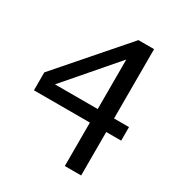

<svg xmlns="http://www.w3.org/2000/svg" viewBox="-173 -842 890 957"><g transform="rotate(30 272.5 -363.5)"><path d="M521 -328V-250H435V0H341V-250H19V-353L345 -727H435V-328ZM95 -328H341V-613Z"/></g></svg>

Font: Yekan
Style: Regular
Weight: 400
Designer: ParsMizban Co
Foundry: ParsMizban Co
Version: Version 2.000